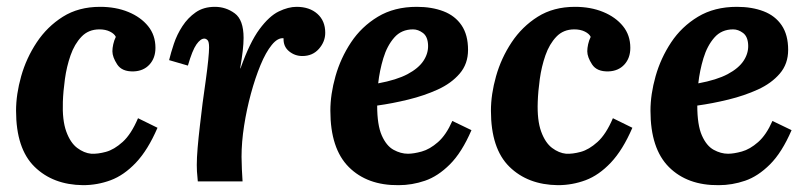

<svg xmlns="http://www.w3.org/2000/svg" viewBox="-20 -531 2367 562"><path d="M273 -511Q319 -511 355.5 -496Q392 -481 413.5 -454.5Q435 -428 435 -391Q435 -361 417.5 -342Q400 -323 371 -322Q337 -321 323 -342.5Q309 -364 309 -381Q309 -390 311.5 -401.5Q314 -413 319 -423Q315 -432 302 -438.5Q289 -445 271 -445Q239 -445 218.5 -423.5Q198 -402 186.5 -369Q175 -336 170 -299.5Q165 -263 164 -233Q162 -179 174 -146Q186 -113 206 -98Q226 -83 247 -81Q266 -80 290 -86.5Q314 -93 339 -115.5Q364 -138 384 -185L441 -157Q413 -92 378 -55Q343 -18 304 -3.5Q265 11 223 11Q135 10 81 -43Q27 -96 27 -207Q27 -255 42 -308Q57 -361 87.5 -407Q118 -453 164 -482Q210 -511 273 -511Z M559 0Q557 -21 556.5 -29.5Q556 -38 556 -48Q556 -69 558.5 -98.5Q561 -128 565 -162Q569 -196 573 -229Q578 -265 582.5 -297.5Q587 -330 589.5 -355Q592 -380 592 -392Q592 -409 587.5 -413.5Q583 -418 578 -418Q567 -418 555 -401Q543 -384 530 -339L475 -355Q480 -376 489 -403Q498 -430 514 -454.5Q530 -479 553 -495Q576 -511 609 -511Q641 -511 667 -492Q693 -473 693 -420Q693 -404 690.5 -382Q688 -360 683 -331H684Q711 -407 739.5 -445.5Q768 -484 796 -497.5Q824 -511 848 -511Q886 -511 909 -490.5Q932 -470 932 -435Q932 -409 913.5 -388Q895 -367 865 -367Q843 -367 826 -381Q809 -395 810 -419Q793 -421 775.5 -399.5Q758 -378 742.5 -340.5Q727 -303 714.5 -257Q702 -211 694.5 -163Q687 -115 687 -72Q687 -59 688 -35.5Q689 -12 690 0Z M1200 -511Q1244 -511 1278 -498Q1312 -485 1331 -457Q1350 -429 1350 -385Q1350 -344 1325.5 -315.5Q1301 -287 1261.5 -269Q1222 -251 1175 -239.5Q1128 -228 1084 -222Q1084 -165 1097.5 -134.5Q1111 -104 1132 -92.5Q1153 -81 1174 -81Q1191 -81 1214.5 -87.5Q1238 -94 1262 -115Q1286 -136 1304 -177L1360 -150Q1332 -85 1297 -50Q1262 -15 1224 -2Q1186 11 1147 11Q1055 12 1001 -42Q947 -96 947 -207Q947 -255 962 -308Q977 -361 1007.5 -407Q1038 -453 1086 -482Q1134 -511 1200 -511ZM1189 -445Q1155 -445 1134 -421Q1113 -397 1102 -360.5Q1091 -324 1087 -287Q1141 -297 1173 -314Q1205 -331 1219.5 -353Q1234 -375 1233 -399Q1232 -424 1218 -434.5Q1204 -445 1189 -445Z M1663 -511Q1709 -511 1745.5 -496Q1782 -481 1803.5 -454.5Q1825 -428 1825 -391Q1825 -361 1807.5 -342Q1790 -323 1761 -322Q1727 -321 1713 -342.5Q1699 -364 1699 -381Q1699 -390 1701.5 -401.5Q1704 -413 1709 -423Q1705 -432 1692 -438.5Q1679 -445 1661 -445Q1629 -445 1608.5 -423.5Q1588 -402 1576.5 -369Q1565 -336 1560 -299.5Q1555 -263 1554 -233Q1552 -179 1564 -146Q1576 -113 1596 -98Q1616 -83 1637 -81Q1656 -80 1680 -86.5Q1704 -93 1729 -115.5Q1754 -138 1774 -185L1831 -157Q1803 -92 1768 -55Q1733 -18 1694 -3.5Q1655 11 1613 11Q1525 10 1471 -43Q1417 -96 1417 -207Q1417 -255 1432 -308Q1447 -361 1477.5 -407Q1508 -453 1554 -482Q1600 -511 1663 -511Z M2137 -511Q2181 -511 2215 -498Q2249 -485 2268 -457Q2287 -429 2287 -385Q2287 -344 2262.5 -315.5Q2238 -287 2198.5 -269Q2159 -251 2112 -239.5Q2065 -228 2021 -222Q2021 -165 2034.5 -134.5Q2048 -104 2069 -92.5Q2090 -81 2111 -81Q2128 -81 2151.5 -87.5Q2175 -94 2199 -115Q2223 -136 2241 -177L2297 -150Q2269 -85 2234 -50Q2199 -15 2161 -2Q2123 11 2084 11Q1992 12 1938 -42Q1884 -96 1884 -207Q1884 -255 1899 -308Q1914 -361 1944.5 -407Q1975 -453 2023 -482Q2071 -511 2137 -511ZM2126 -445Q2092 -445 2071 -421Q2050 -397 2039 -360.5Q2028 -324 2024 -287Q2078 -297 2110 -314Q2142 -331 2156.5 -353Q2171 -375 2170 -399Q2169 -424 2155 -434.5Q2141 -445 2126 -445Z"/></svg>

Font: Lora
Style: Bold Italic
Weight: 700
Italic angle: -3°
Designer: Olga Karpushina, Alexei Vanyashin (Cyrillic)
Foundry: Cyreal
Version: Version 3.004